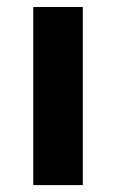

<svg xmlns="http://www.w3.org/2000/svg" viewBox="-20 -538 339 558"><path d="M76.7 -517.6H220.7V0H76.7Z"/></svg>

Font: Proza Libre
Style: SemiBold
Weight: 600
Designer: Jasper de Waard
Foundry: Jasper de Waard
Version: Version 1.000; ttfautohint (v1.4.1.8-43bc) -l 8 -r 50 -G 200